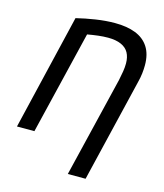

<svg xmlns="http://www.w3.org/2000/svg" viewBox="-129 -804 926 1085"><g transform="rotate(15 334.5 -261.5)"><path d="M371 185 513 -403Q519 -431 523 -456Q527 -481 527 -503Q527 -540 513 -565.5Q499 -591 468.5 -604.5Q438 -618 392 -618Q365 -618 335 -614.5Q305 -611 272 -605L126 0H24L185 -677Q238 -690 296.5 -699Q355 -708 409 -708Q479 -708 529 -688.5Q579 -669 606 -627.5Q633 -586 633 -521Q633 -498 630 -472.5Q627 -447 620 -420L475 185Z"/></g></svg>

Font: Ubuntu Sans Medium
Style: Italic
Weight: 500
Italic angle: -13.5°
Designer: Dalton Maag Ltd
Foundry: Dalton Maag Ltd
Version: Version 1.006